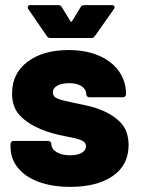

<svg xmlns="http://www.w3.org/2000/svg" viewBox="-20 -720 553 748"><path d="M21 -148V-159Q21 -164 24.5 -167.5Q28 -171 33 -171H168Q173 -171 176.5 -167.5Q180 -164 180 -159Q180 -140 200.5 -127.5Q221 -115 253 -115Q281 -115 298 -124.5Q315 -134 315 -150Q315 -166 297 -173.5Q279 -181 240 -188Q177 -200 138 -217Q88 -238 57.5 -270Q27 -302 27 -356Q27 -434 87.5 -479.5Q148 -525 247 -525Q314 -525 364.5 -503.5Q415 -482 443 -443Q471 -404 471 -353Q471 -348 467.5 -344.5Q464 -341 459 -341H328Q323 -341 319.5 -344.5Q316 -348 316 -353Q316 -372 298 -384Q280 -396 249 -396Q221 -396 203.5 -386.5Q186 -377 186 -360Q186 -343 205 -335.5Q224 -328 269 -319Q330 -307 351 -300Q412 -280 446.5 -246Q481 -212 481 -155Q481 -77 419.5 -34.5Q358 8 254 8Q183 8 130.5 -11.5Q78 -31 49.5 -66.5Q21 -102 21 -148ZM88 -692Q88 -700 98 -700H207Q217 -700 221 -692L254 -638Q256 -635 258 -635Q260 -635 261 -638L294 -692Q298 -700 308 -700H416Q423 -700 425.5 -695.5Q428 -691 424 -685L350 -580Q345 -572 336 -572H176Q167 -572 162 -580L90 -685Q88 -689 88 -692Z"/></svg>

Font: BARLOWEXTRABOLD
Style: Regular
Weight: 800
Designer: Jeremy Tribby
Foundry: Tribby Type
Version: Version 1.422